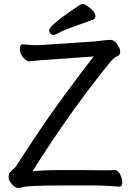

<svg xmlns="http://www.w3.org/2000/svg" viewBox="-20 -906 640 939"><path d="M436 -810.1Q387.2 -792 339.1 -775.4Q291 -758.8 270.5 -746.8Q250 -734.9 241.9 -734.9Q233.9 -734.9 227.1 -741.9Q220.2 -749 220.2 -757.8Q220.2 -782.2 373 -883.8Q377 -886.2 385.5 -886.2Q394 -886.2 409.2 -875Q446.8 -849.1 446.8 -826.2Q446.8 -814.9 436 -810.1ZM374 -74.2 502 -73.2Q523.9 -73.2 539.1 -74.2H540Q557.1 -74.2 567.6 -53.2Q578.1 -32.2 578.1 -12.7Q578.1 6.8 561 6.8H560.1Q522 2.9 457 1H292Q112.8 1 87.9 9.8Q79.1 13.2 66.7 13.2Q54.2 13.2 38.1 -5.4Q22 -23.9 22 -36.4Q22 -48.8 24.4 -55.9Q26.9 -63 39.8 -74.5Q52.7 -85.9 57.1 -90.8Q185.1 -290 279.5 -418.9Q374 -547.9 438 -629.9L198.7 -612.8Q174.8 -611.8 154.8 -609.4Q134.8 -606.9 124 -606H123Q109.9 -606 93.5 -624.5Q77.1 -643.1 77.1 -666Q77.1 -689 90.8 -689H92.8Q137.2 -685.1 155.5 -685.1Q173.8 -685.1 197.8 -687L439.9 -703.1Q461.9 -705.1 484.4 -708Q506.8 -710.9 522.5 -710.9Q538.1 -710.9 553 -689.9Q567.9 -668.9 567.9 -653.6Q567.9 -638.2 557.1 -632.8Q541 -627.9 522 -606Q328.1 -369.1 139.2 -68.8Q200.2 -74.2 264.2 -74.2Z"/></svg>

Font: LXGW WenKai GB Screen
Style: Regular
Weight: 400
Designer: LXGW / Fontworks Inc.
Foundry: LXGW / Fontworks Inc.
Version: Version 1.321;February 19, 2024;FontCreator 14.0.0.2901 64-b